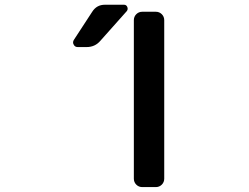

<svg xmlns="http://www.w3.org/2000/svg" viewBox="-20 -803 1040 802"><path d="M365.2 -753.9Q383.8 -783.2 418 -783.2H498Q507.8 -783.2 511.7 -773.9Q515.6 -764.6 509.8 -756.8L399.4 -632.8Q377 -606.4 341.8 -606.4H304.7Q293 -606.4 288.1 -616.2Q285.2 -621.1 285.2 -625Q285.2 -630.9 288.1 -635.7ZM574.2 -21.5Q559.6 -21.5 549.3 -31.7Q539.1 -42 539.1 -56.6V-718.8Q539.1 -733.4 549.3 -743.7Q559.6 -753.9 574.2 -753.9H630.9Q645.5 -753.9 655.8 -743.7Q666 -733.4 666 -718.8V-56.6Q666 -42 655.8 -31.7Q645.5 -21.5 630.9 -21.5Z"/></svg>

Font: Gen Jyuu Gothic L Monospace Medium
Style: Regular
Weight: 500
Designer: [Source Han Sans]
Ryoko NISHIZUKA  (kana & ideographs); Paul D. Hunt (Latin, Greek & Cyrillic); Wenlong ZHANG  (bopomofo
Version: Version 1.002.20150607